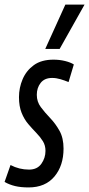

<svg xmlns="http://www.w3.org/2000/svg" viewBox="-43 -810 390 840"><path d="M-23 -14 3 -88Q41 -68 84 -68Q120 -68 138 -93.5Q156 -119 156 -150Q156 -174 144.5 -192.5Q133 -211 115.5 -229Q98 -247 80.5 -267.5Q63 -288 51.5 -316.5Q40 -345 40 -385Q40 -426 56 -463.5Q72 -501 105 -525Q138 -549 191 -549Q218 -549 242 -543Q266 -537 280 -528L257 -451Q240 -458 221.5 -463.5Q203 -469 185 -469Q152 -469 135 -447.5Q118 -426 118 -395Q118 -365 135.5 -341.5Q153 -318 176.5 -293.5Q200 -269 217.5 -237.5Q235 -206 235 -160Q235 -85 195 -37.5Q155 10 82 10Q48 10 23 4Q-2 -2 -23 -14ZM155 -596 243 -790H327L218 -596Z"/></svg>

Font: Georama Extra Condensed Medium
Style: Italic
Weight: 500
Width: 2
Italic angle: -9°
Designer: Jean-Baptiste Levee
Foundry: Production Type
Version: Version 1.000